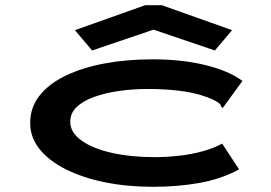

<svg xmlns="http://www.w3.org/2000/svg" viewBox="-20 -707 1040 738"><path d="M568 11Q468 11 382.5 -6.5Q297 -24 232.5 -56.5Q168 -89 132 -134Q96 -179 96 -234Q96 -294 132 -339.5Q168 -385 232 -416Q296 -447 381.5 -463Q467 -479 566 -479Q677 -479 767 -457.5Q857 -436 912 -396L842 -300L836 -292L830 -297Q829 -305 823 -309.5Q817 -314 803 -322Q753 -346 688.5 -355.5Q624 -365 550 -365Q492 -365 438.5 -357.5Q385 -350 342 -334.5Q299 -319 274.5 -295.5Q250 -272 250 -239Q250 -198 293 -167Q336 -136 409.5 -119.5Q483 -103 575 -103Q621 -103 669.5 -108.5Q718 -114 760.5 -126Q803 -138 834 -155L899 -56Q831 -19 747.5 -4Q664 11 568 11ZM334 -513 268 -591 538 -687H602L872 -591L806 -513L570 -593Z"/></svg>

Font: Inconsolata UltraExpanded ExtraBold
Style: Regular
Weight: 800
Width: 9
Monospace: yes
Designer: Raph Levien, Cyreal, Brenton Simpson
Foundry: Raph Levien, Cyreal, Google
Version: Version 3.001; ttfautohint (v1.8.2.53-6de2)